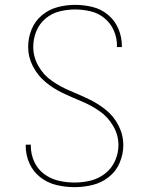

<svg xmlns="http://www.w3.org/2000/svg" viewBox="-20 -763 616 791"><path d="M287 8Q325 8 361.5 -1Q398 -10 428 -33.5Q458 -57 473 -92.5Q488 -128 488 -165Q488 -207 468.5 -245.5Q449 -284 416 -310.5Q383 -337 345 -355Q307 -373 268.5 -389Q230 -405 195 -429Q160 -453 138.5 -490.5Q117 -528 117 -570Q117 -603 129.5 -634Q142 -665 167.5 -686.5Q193 -708 225 -716Q257 -724 289 -724Q321 -724 353 -716.5Q385 -709 410.5 -688Q436 -667 449 -637Q462 -607 462 -574Q462 -571 461 -569H482Q482 -572 482 -575Q482 -611 467.5 -645Q453 -679 424.5 -702.5Q396 -726 360.5 -734.5Q325 -743 289 -743Q253 -743 217 -733.5Q181 -724 152.5 -700Q124 -676 110 -641.5Q96 -607 96 -570Q96 -528 115.5 -490Q135 -452 167.5 -425Q200 -398 238 -380Q276 -362 315 -346Q354 -330 389 -306Q424 -282 446 -244.5Q468 -207 468 -165Q468 -132 454 -100.5Q440 -69 413 -48Q386 -27 353.5 -19Q321 -11 287 -11Q254 -11 221.5 -18.5Q189 -26 162 -46Q135 -66 121 -97Q107 -128 107 -161Q107 -164 107 -167H86Q86 -164 86 -161Q86 -124 101.5 -89.5Q117 -55 147 -32Q177 -9 213.5 -0.5Q250 8 287 8Z"/></svg>

Font: Iosevka Sparkle Thin
Style: Regular
Weight: 100
Designer: Belleve Invis
Foundry: Belleve Invis
Version: Version 4.5.0; ttfautohint (v1.8.3)